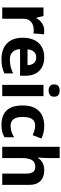

<svg xmlns="http://www.w3.org/2000/svg" viewBox="846 -1646 810 2541"><g transform="rotate(90 1250.5 -375.0)"><path d="M383 -556Q394 -556 409 -555Q424 -554 433 -552L422 -412Q415 -414 401.5 -415.5Q388 -417 378 -417Q349 -417 322 -409.5Q295 -402 273.5 -386Q252 -370 239.5 -343.5Q227 -317 227 -278V0H78V-546H191L213 -454H220Q236 -482 260 -505Q284 -528 315.5 -542Q347 -556 383 -556Z M737 -556Q813 -556 867.5 -527Q922 -498 952 -443Q982 -388 982 -308V-236H630Q632 -173 667.5 -137Q703 -101 766 -101Q819 -101 862 -111.5Q905 -122 951 -144V-29Q911 -9 866.5 0.5Q822 10 759 10Q677 10 614 -20.5Q551 -51 515 -113Q479 -175 479 -269Q479 -365 511.5 -428.5Q544 -492 602 -524Q660 -556 737 -556ZM738 -450Q695 -450 666.5 -422Q638 -394 633 -335H842Q842 -368 830.5 -394Q819 -420 796 -435Q773 -450 738 -450Z M1252 -546V0H1103V-546ZM1178 -760Q1211 -760 1235 -744.5Q1259 -729 1259 -686.8Q1259 -646 1235 -630Q1211 -614 1178 -614Q1143.7 -614 1120.4 -630Q1097 -646 1097 -686.8Q1097 -729 1120.4 -744.5Q1143.7 -760 1178 -760Z M1630 10Q1549 10 1492 -19.5Q1435 -49 1405 -111Q1375 -173 1375 -270Q1375 -370 1409 -433Q1443 -496 1503.5 -526Q1564 -556 1643 -556Q1699 -556 1740.5 -545Q1782 -534 1813 -519L1769 -404Q1734 -418 1703.5 -427Q1673 -436 1643 -436Q1604 -436 1578 -417.5Q1552 -399 1539.5 -362.5Q1527 -326 1527 -271Q1527 -217 1540.5 -181.5Q1554 -146 1580 -128.5Q1606 -111 1643 -111Q1690 -111 1726 -123.5Q1762 -136 1796 -158V-31Q1762 -9 1724.5 0.5Q1687 10 1630 10Z M2071 -605Q2071 -565 2068.5 -528Q2066 -491 2064 -476H2072Q2090 -504 2114 -521.5Q2138 -539 2167.5 -547.5Q2197 -556 2230 -556Q2289 -556 2333 -535Q2377 -514 2401.5 -470.1Q2426 -426.3 2426 -355.9V0H2277V-319Q2277 -378.5 2255.7 -407.7Q2234.5 -437 2189 -437Q2143.9 -437 2118.4 -416.2Q2092.8 -395.4 2081.9 -355.2Q2071 -315 2071 -256.6V0H1922V-760H2071Z"/></g></svg>

Font: Noto Sans Telugu
Style: Regular
Weight: 400
Designer: Jelle Bosma - Monotype Design Team
Foundry: Monotype Imaging Inc.
Version: Version 2.003